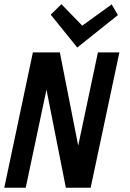

<svg xmlns="http://www.w3.org/2000/svg" viewBox="-44 -884 610 904"><path d="M382.8 0H266.1L174.8 -461.9L77.1 0H-23.9L110.8 -637.2H237.8L324.2 -198.2L417 -637.2H518.1ZM319.8 -660.2 194.8 -814.9 245.1 -864.3 343.3 -763.2 481.9 -863.3 511.2 -813Z"/></svg>

Font: Anonymous Pro
Style: Bold Italic
Weight: 700
Italic angle: -12°
Monospace: yes
Designer: Mark Simonson
Version: Version 1.003